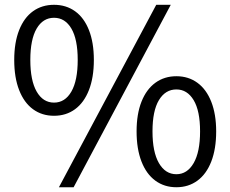

<svg xmlns="http://www.w3.org/2000/svg" viewBox="-20 -766 959 799"><path d="M39.2 -516.6Q39.2 -588.8 59.6 -640.6Q80 -692.4 117.3 -719.2Q154.6 -746 204.8 -746Q255 -746 292.4 -719.2Q329.8 -692.4 350.2 -640.6Q370.6 -588.8 370.6 -516.6Q370.6 -443.6 350.1 -391.2Q329.6 -338.8 292.3 -311.5Q255 -284.2 204.8 -284.2Q154.6 -284.2 117.3 -311.5Q80 -338.8 59.6 -391.2Q39.2 -443.6 39.2 -516.6ZM303.4 -516.6Q303.4 -602.4 277 -647.2Q250.6 -692 204.8 -692Q159 -692 132.6 -647.2Q106.2 -602.4 106.2 -516.6Q106.2 -430.8 132.6 -384.9Q159 -339 204.8 -339Q250.6 -339 277 -384.9Q303.4 -430.8 303.4 -516.6ZM690.6 -746 286.4 13.2H225.2L630.2 -746ZM548.4 -219.2Q548.4 -291.4 568.8 -342.9Q589.2 -394.4 626.6 -421.6Q664 -448.8 714 -448.8Q764 -448.8 801.4 -421.6Q838.8 -394.4 859.2 -342.5Q879.6 -290.6 879.6 -219.2Q879.6 -146.2 859.2 -93.8Q838.8 -41.4 801.4 -14.1Q764 13.2 714 13.2Q664 13.2 626.6 -14.1Q589.2 -41.4 568.8 -93.8Q548.4 -146.2 548.4 -219.2ZM812.6 -219.2Q812.6 -305 785.8 -349.4Q759 -393.8 714 -393.8Q668.2 -393.8 641.4 -349.4Q614.6 -305 614.6 -219.2Q614.6 -133.4 641.4 -87.2Q668.2 -41 714 -41Q759 -41 785.8 -87.2Q812.6 -133.4 812.6 -219.2Z"/></svg>

Font: 寒蝉端黑体 Light
Style: Regular
Weight: 300
Designer: ChillDuanSans {Warren2060}; 
Source Han Sans {Ryoko NISHIZUKA 西塚涼子 (kana, bopomofo & ideographs); Paul D. Hunt (Latin, G
Foundry: ChillType&Adobe
Version: Version 1.300;Glyphs 3.3 (3306)